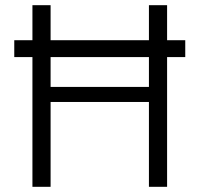

<svg xmlns="http://www.w3.org/2000/svg" viewBox="-20 -720 769 740"><path d="M105 0V-500H35V-565H105V-700H175V-565H554V-700H624V-565H694V-500H624V0H554V-327H175V0ZM175 -385H554V-500H175Z"/></svg>

Font: DM Sans Light
Style: Regular
Weight: 300
Designer: Colophon Foundry, Jonny Pinhorn
Foundry: Colophon Foundry
Version: Version 4.004; ttfautohint (v1.8.4.7-5d5b)